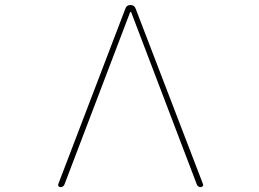

<svg xmlns="http://www.w3.org/2000/svg" viewBox="-20 -773 1040 770"><path d="M786.1 -22.5Q772.5 -22.5 768.6 -35.2L505.9 -724.6Q504.9 -725.6 503.9 -725.6Q502.9 -725.6 502 -724.6L239.3 -35.2Q235.4 -22.5 221.7 -22.5Q217.8 -22.5 214.8 -26.4Q212.9 -29.3 212.9 -31.2Q212.9 -33.2 213.9 -35.2L482.4 -737.3Q487.3 -752.9 503.4 -752.9Q519.5 -752.9 524.4 -737.3L793.9 -35.2Q794.9 -33.2 794.9 -31.2Q794.9 -29.3 793 -26.4Q790 -22.5 786.1 -22.5Z"/></svg>

Font: Rounded-X Mgen+ 1mn thin
Style: Regular
Weight: 100
Designer: [Source Han Sans]
Ryoko NISHIZUKA  (kana & ideographs); Paul D. Hunt (Latin, Greek & Cyrillic); Wenlong ZHANG  (bopomofo
Version: Version 1.059.20150602